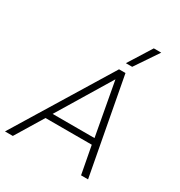

<svg xmlns="http://www.w3.org/2000/svg" viewBox="-210 -1067 1135 1211"><g transform="rotate(30 357.5 -461.5)"><path d="M556 -923H610L496 -754H450ZM432 -699H479L610 0H559L521 -201H184L62 0H5ZM515 -246 444 -633 210 -246Z"/></g></svg>

Font: Prompt ExtraLight
Style: Italic
Weight: 275
Italic angle: -12°
Designer: Katatrad Team
Foundry: CadsonDemak
Version: Version 1.000